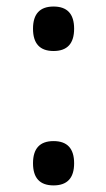

<svg xmlns="http://www.w3.org/2000/svg" viewBox="-20 -561 326 588"><path d="M81.1 -473.1Q81.1 -541 144 -541Q207 -541 207 -473.1Q207 -404.8 144 -404.8Q81.1 -404.8 81.1 -473.1ZM81.1 -61Q81.1 -128.9 144 -128.9Q207 -128.9 207 -61Q207 6.8 144 6.8Q81.1 6.8 81.1 -61Z"/></svg>

Font: Noto Serif Kannada
Style: Regular
Weight: 400
Designer: Indian Type Foundry
Foundry: Monotype Imaging Inc.
Version: Version 1.01